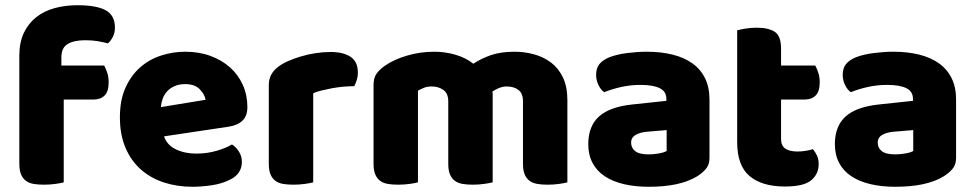

<svg xmlns="http://www.w3.org/2000/svg" viewBox="-20 -699 3732 735"><path d="M54 -486Q54 -537 71.5 -573.5Q89 -610 119 -633.5Q149 -657 189.5 -668Q230 -679 276 -679Q350 -679 385 -659.5Q420 -640 420 -593Q420 -573 411.5 -557Q403 -541 393 -533Q374 -538 353.5 -541.5Q333 -545 306 -545Q263 -545 239 -530.5Q215 -516 215 -480V-448H379Q385 -437 390.5 -420.5Q396 -404 396 -384Q396 -349 380.5 -333.5Q365 -318 339 -318H224V-1Q214 2 192.5 5Q171 8 148 8Q126 8 108.5 5Q91 2 79 -7Q67 -16 60.5 -31.5Q54 -47 54 -72Z M717 16Q658 16 607.5 -0.5Q557 -17 519.5 -50Q482 -83 460.5 -133Q439 -183 439 -250Q439 -316 460.5 -363.5Q482 -411 517 -441.5Q552 -472 597 -486.5Q642 -501 689 -501Q742 -501 785.5 -485Q829 -469 860.5 -441Q892 -413 909.5 -374Q927 -335 927 -289Q927 -255 908 -237Q889 -219 855 -214L608 -177Q619 -144 653 -127.5Q687 -111 731 -111Q772 -111 808.5 -121.5Q845 -132 868 -146Q884 -136 895 -118Q906 -100 906 -80Q906 -35 864 -13Q832 4 792 10Q752 16 717 16ZM689 -377Q665 -377 647.5 -369Q630 -361 619 -348.5Q608 -336 602.5 -320.5Q597 -305 596 -289L767 -317Q764 -337 745 -357Q726 -377 689 -377Z M1179 -1Q1169 2 1147.5 5Q1126 8 1103 8Q1081 8 1063.5 5Q1046 2 1034 -7Q1022 -16 1015.5 -31.5Q1009 -47 1009 -72V-372Q1009 -395 1017.5 -411.5Q1026 -428 1042 -441Q1058 -454 1081.5 -464.5Q1105 -475 1132 -483Q1159 -491 1188 -495.5Q1217 -500 1246 -500Q1294 -500 1322 -481.5Q1350 -463 1350 -421Q1350 -407 1346 -393.5Q1342 -380 1336 -369Q1315 -369 1293 -367Q1271 -365 1250 -361Q1229 -357 1210.5 -352.5Q1192 -348 1179 -342Z M1643 -501Q1684 -501 1723.5 -489.5Q1763 -478 1792 -455Q1822 -475 1859.5 -488Q1897 -501 1950 -501Q1988 -501 2024.5 -491Q2061 -481 2089.5 -459.5Q2118 -438 2135 -402.5Q2152 -367 2152 -316V-1Q2142 2 2120.5 5Q2099 8 2076 8Q2054 8 2036.5 5Q2019 2 2007 -7Q1995 -16 1988.5 -31.5Q1982 -47 1982 -72V-311Q1982 -341 1965 -354.5Q1948 -368 1919 -368Q1905 -368 1889 -361.5Q1873 -355 1865 -348Q1866 -344 1866 -340.5Q1866 -337 1866 -334V-1Q1855 2 1833.5 5Q1812 8 1790 8Q1768 8 1750.5 5Q1733 2 1721 -7Q1709 -16 1702.5 -31.5Q1696 -47 1696 -72V-311Q1696 -341 1677.5 -354.5Q1659 -368 1633 -368Q1615 -368 1602 -362.5Q1589 -357 1580 -352V-1Q1570 2 1548.5 5Q1527 8 1504 8Q1482 8 1464.5 5Q1447 2 1435 -7Q1423 -16 1416.5 -31.5Q1410 -47 1410 -72V-374Q1410 -401 1421.5 -417Q1433 -433 1453 -447Q1487 -471 1537.5 -486Q1588 -501 1643 -501Z M2464 -108Q2481 -108 2501.5 -111.5Q2522 -115 2532 -121V-201L2460 -195Q2432 -193 2414 -183Q2396 -173 2396 -153Q2396 -133 2411.5 -120.5Q2427 -108 2464 -108ZM2456 -501Q2510 -501 2554.5 -490Q2599 -479 2630.5 -456.5Q2662 -434 2679 -399.5Q2696 -365 2696 -318V-94Q2696 -68 2681.5 -51.5Q2667 -35 2647 -23Q2582 16 2464 16Q2411 16 2368.5 6Q2326 -4 2295.5 -24Q2265 -44 2248.5 -75Q2232 -106 2232 -147Q2232 -216 2273 -253Q2314 -290 2400 -299L2531 -313V-320Q2531 -349 2505.5 -361.5Q2480 -374 2432 -374Q2394 -374 2358 -366Q2322 -358 2293 -346Q2280 -355 2271 -373.5Q2262 -392 2262 -412Q2262 -438 2274.5 -453.5Q2287 -469 2313 -480Q2342 -491 2381.5 -496Q2421 -501 2456 -501Z M2970 -167Q2970 -141 2986.5 -130Q3003 -119 3033 -119Q3048 -119 3064 -121.5Q3080 -124 3092 -128Q3101 -117 3107.5 -103.5Q3114 -90 3114 -71Q3114 -33 3085.5 -9Q3057 15 2985 15Q2897 15 2849.5 -25Q2802 -65 2802 -155V-583Q2813 -586 2833.5 -589.5Q2854 -593 2877 -593Q2921 -593 2945.5 -577.5Q2970 -562 2970 -512V-448H3101Q3107 -437 3112.5 -420.5Q3118 -404 3118 -384Q3118 -349 3102.5 -333.5Q3087 -318 3061 -318H2970Z M3408 -108Q3425 -108 3445.5 -111.5Q3466 -115 3476 -121V-201L3404 -195Q3376 -193 3358 -183Q3340 -173 3340 -153Q3340 -133 3355.5 -120.5Q3371 -108 3408 -108ZM3400 -501Q3454 -501 3498.5 -490Q3543 -479 3574.5 -456.5Q3606 -434 3623 -399.5Q3640 -365 3640 -318V-94Q3640 -68 3625.5 -51.5Q3611 -35 3591 -23Q3526 16 3408 16Q3355 16 3312.5 6Q3270 -4 3239.5 -24Q3209 -44 3192.5 -75Q3176 -106 3176 -147Q3176 -216 3217 -253Q3258 -290 3344 -299L3475 -313V-320Q3475 -349 3449.5 -361.5Q3424 -374 3376 -374Q3338 -374 3302 -366Q3266 -358 3237 -346Q3224 -355 3215 -373.5Q3206 -392 3206 -412Q3206 -438 3218.5 -453.5Q3231 -469 3257 -480Q3286 -491 3325.5 -496Q3365 -501 3400 -501Z"/></svg>

Font: Baloo Chettan
Style: Regular
Weight: 400
Designer: Maithili Shingre and Ek Type
Foundry: Ek Type
Version: Version 1.443;PS 1.000;hotconv 16.6.51;makeotf.lib2.5.65220;